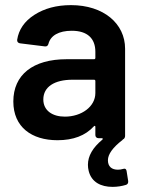

<svg xmlns="http://www.w3.org/2000/svg" viewBox="-20 -539 562 749"><path d="M460 120C453 122 447 123 440 123C416 123 401 111 401 86C401 63 420 36 458 7C459 4 462 4 463 3C466 0 468 -4 468 -9V-349C468 -447 384 -519 257 -519C200 -519 153 -506 114 -481C75 -456 53 -423 47 -384V-381C47 -376 51 -371 58 -370L155 -358H158C163 -358 167 -361 169 -368C177 -400 209 -419 260 -419C321 -419 352 -389 352 -337V-313C352 -310 350 -308 347 -308H240C108 -308 32 -247 32 -143C32 -43 104 8 204 8C266 8 313 -10 346 -46C347 -47 348 -48 349 -48C350 -48 352 -48 352 -44V-12C352 -5 357 0 364 0H377C381 0 381 3 381 3C381 4 380 5 379 6C342 37 323 69 323 104C323 112 324 120 326 128C337 172 374 190 419 190C438 190 456 187 472 182C477 180 480 176 480 171V167L474 129C473 122 470 119 465 119ZM233 -84C184 -84 149 -108 149 -151C149 -200 192 -228 263 -228H347C350 -228 352 -226 352 -223V-176C352 -123 298 -84 233 -84Z"/></svg>

Font: Barlow SemiBold Numbers
Style: Regular
Weight: 600
Designer: Jeremy Tribby
Foundry: Tribby Type
Version: Version 1.408